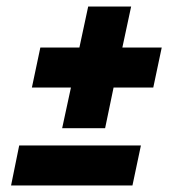

<svg xmlns="http://www.w3.org/2000/svg" viewBox="-20 -589 535 590"><path d="M171 -195 198 -320H78L104 -443H224L251 -569H383L356 -443H477L451 -320H329L303 -195ZM14 -19 39 -142H413L387 -19Z"/></svg>

Font: Saira SemiCondensed ExtraBold
Style: Italic
Weight: 800
Width: 4
Italic angle: -12°
Designer: Hector Gatti with collaboration of the Omnibus-Type team
Foundry: Omnibus-Type
Version: Version 1.101